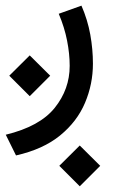

<svg xmlns="http://www.w3.org/2000/svg" viewBox="-25 -277 392 669"><path d="M7.3 -13.2 78.6 -84 149.9 -13.2 78.6 58.1ZM181.6 300.8 252.9 230 324.2 300.8 252.9 372.1ZM258.8 -257.3Q280.3 -208 289.6 -156.5Q298.8 -105 298.8 -55.2Q298.8 16.1 271.2 81.3Q243.7 146.5 184.6 194.8Q125.5 243.2 30.8 264.6L-4.9 192.4Q113.8 163.6 165.8 98.6Q217.8 33.7 217.8 -47.4Q217.8 -89.8 208.7 -135.7Q199.7 -181.6 179.7 -229Z"/></svg>

Font: Vazir FD-WOL-UI
Style: Regular-FD-WOL-UI
Weight: 400
Designer: Saber Rastikerdar
Foundry: Saber Rastikerdar
Version: Version 30.1.0